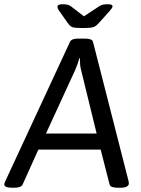

<svg xmlns="http://www.w3.org/2000/svg" viewBox="-33 -884 666 906"><path d="M345 -752Q323 -752 311 -755Q299 -758 287 -775L249 -829Q242 -838 240 -843.5Q238 -849 238 -851Q238 -864 261 -864Q278 -864 287 -861.5Q296 -859 306 -851L363 -807L433 -853Q443 -860 452 -862Q461 -864 477 -864Q498 -864 498 -854Q498 -850 494.5 -845Q491 -840 480 -827L433 -775Q420 -760 407 -756Q394 -752 371 -752ZM28 2Q-13 2 -13 -14Q-13 -19 -8 -29L297 -686Q301 -695 311.5 -698.5Q322 -702 338 -702H367Q382 -702 393 -698.5Q404 -695 406 -686L574 -28Q575 -24 575 -18Q575 -10 566 -4Q557 2 531 2H523Q508 2 497 -1.5Q486 -5 484 -14L442 -178H148L74 -14Q70 -5 59 -1.5Q48 2 33 2ZM184 -254H423L350 -552Q346 -566 345 -581Q344 -596 344 -610H342Q338 -596 332.5 -581Q327 -566 321 -552Z"/></svg>

Font: Asap
Style: Italic
Weight: 400
Italic angle: -6°
Designer: Pablo Cosgaya
Foundry: Omnibus-Type
Version: Version 3.001; ttfautohint (v1.8.3)